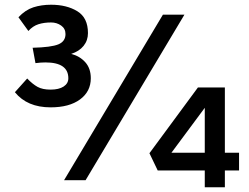

<svg xmlns="http://www.w3.org/2000/svg" viewBox="-20 -762 1051 812"><path d="M364 -431Q364 -375 318.5 -341.5Q273 -308 194 -308Q95 -308 43 -372L95 -430Q118 -406 139 -394.5Q160 -383 194 -383Q229 -383 249 -396Q269 -409 269 -431Q269 -498 172 -498Q153 -498 130 -495L118 -560Q197 -562 227 -574.5Q257 -587 257 -618Q257 -641 238.5 -654Q220 -667 196 -667Q166 -667 142.5 -659.5Q119 -652 100 -631L58 -689Q87 -720 121 -731Q155 -742 196 -742Q262 -742 307 -714.5Q352 -687 352 -622Q352 -591 333.5 -568Q315 -545 281 -534Q317 -525 340.5 -499Q364 -473 364 -431ZM669 -700H760L342 0H251ZM846 -41H647L612 -114L817 -392H931V-116H991V-41H931V30H846ZM846 -116V-306L705 -116Z"/></svg>

Font: KoHo
Style: Bold
Weight: 700
Designer: Cadson Demak & Katatrad Team
Foundry: Cadson Demak Co.,Ltd.
Version: Version 1.000; ttfautohint (v1.6)